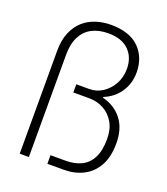

<svg xmlns="http://www.w3.org/2000/svg" viewBox="-135 -830 807 926"><g transform="rotate(20 268.5 -367.5)"><path d="M74 0V-528Q74 -584 91 -623.5Q108 -663 136 -687.5Q164 -712 200.5 -723.5Q237 -735 276 -735Q325 -735 361 -722.5Q397 -710 421 -686.5Q445 -663 457.5 -631Q470 -599 470 -561Q470 -504 440.5 -460Q411 -416 359 -395V-391Q421 -376 458 -329Q495 -282 495 -206Q495 -136 469.5 -90.5Q444 -45 400 -22.5Q356 0 301 0H216V-44H295Q340 -44 374 -60.5Q408 -77 427 -114Q446 -151 446 -210Q446 -261 425.5 -295.5Q405 -330 371.5 -348Q338 -366 298 -366H216V-408H283Q320 -408 351 -428.5Q382 -449 401 -483.5Q420 -518 420 -561Q420 -620 383.5 -656Q347 -692 278 -692Q229 -692 194 -673.5Q159 -655 140 -618Q121 -581 121 -525V0Z"/></g></svg>

Font: Archivo SemiCondensed Thin
Style: Regular
Weight: 250
Width: 4
Designer: Hector Gatti
Foundry: Omnibus-Type
Version: Version 2.001